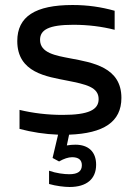

<svg xmlns="http://www.w3.org/2000/svg" viewBox="-20 -529 554 767"><path d="M248 -207C324 -192 374 -181 374 -133C374 -90 333 -70 230 -70C170 -70 112 -77 58 -90V-14C108 -1 158 7 212 9L190 102L216 116C235 105 253 99 268 99C294 99 307 110 307 131C307 155 291 167 257 167C236 167 204 163 176 153V206C204 214 237 218 258 218C326 218 364 186 364 129C364 77 333 49 281 49C270 49 258 50 247 52L256 9C394 4 465 -42 465 -138C465 -260 351 -279 260 -296C203 -307 140 -317 140 -370C140 -410 175 -430 273 -430C332 -430 387 -423 438 -410V-486C384 -501 331 -509 270 -509C121 -509 49 -463 49 -365C49 -238 168 -223 248 -207Z"/></svg>

Font: LT Wave Alt
Style: Regular
Weight: 400
Designer: Daniel Lyons
Version: Version 2.5 (Glyphs App)